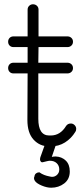

<svg xmlns="http://www.w3.org/2000/svg" viewBox="-20 -679 394 897"><path d="M289 -91Q297 -102 311 -102Q321 -102 328.5 -94.5Q336 -87 336 -77Q336 -68 332 -63Q313 -32 283.5 -13.5Q254 5 217 5H210Q166 5 137 -26.5Q108 -58 108 -118L109 -336H43Q32 -336 25 -343Q18 -350 18 -361Q18 -372 25 -379Q32 -386 43 -386H109V-459H43Q32 -459 25 -466Q18 -473 18 -484Q18 -495 25 -502Q32 -509 43 -509H109V-634Q109 -645 116.5 -652Q124 -659 134 -659Q145 -659 152.5 -652Q160 -645 160 -634V-509H295Q306 -509 313.5 -502Q321 -495 321 -484Q321 -473 313.5 -466Q306 -459 295 -459H160L159 -386H295Q306 -386 313.5 -379Q321 -372 321 -361Q321 -350 313.5 -343Q306 -336 295 -336H159V-124Q159 -46 210 -46H217Q262 -46 289 -91ZM192 -10Q198 -26 215 -26Q227 -26 235 -17Q243 -8 240 1L222 54Q231 52 240 52Q268 53 287 71Q306 89 306 122Q306 158 280 178Q254 198 219 198Q199 198 175 188Q151 178 143 166Q136 155 141 145Q142 136 148.5 131Q155 126 164 126Q175 134 187 138.5Q199 143 210 145Q230 151 243.5 140.5Q257 130 257 113Q257 95 245 83.5Q233 72 213 72Q208 72 200 74Q189 76 181.5 78.5Q174 81 170 75Q163 67 172 46Z"/></svg>

Font: Libertine Sup
Style: Regular
Weight: 400
Designer: Bastien Sozeau
Foundry: NBR — Bastien Sozeau
Version: Version 2.003; ttfautohint (v1.8.4.7-5d5b);gftools[0.9.33]